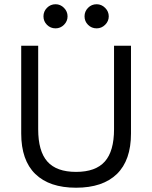

<svg xmlns="http://www.w3.org/2000/svg" viewBox="-20 -876 718 906"><path d="M598.1 -246.1Q598.1 -119.6 531.5 -54.9Q464.8 9.8 338.9 9.8Q213.4 9.8 146.7 -54.9Q80.1 -119.6 80.1 -246.1V-660.2H160.2V-266.1Q160.2 -162.6 203.4 -113.8Q246.6 -64.9 338.9 -64.9Q431.2 -64.9 474.6 -113.8Q518.1 -162.6 518.1 -266.1V-660.2H598.1ZM242.2 -856Q265.1 -856 282 -838.9Q298.8 -821.8 298.8 -798.8Q298.8 -775.9 282 -759Q265.1 -742.2 242.2 -742.2Q218.3 -742.2 201.7 -758.8Q185.1 -775.4 185.1 -798.8Q185.1 -822.3 201.7 -839.1Q218.3 -856 242.2 -856ZM436 -856Q459 -856 476.1 -838.9Q493.2 -821.8 493.2 -798.8Q493.2 -775.9 476.1 -759Q459 -742.2 436 -742.2Q412.1 -742.2 395.5 -758.8Q378.9 -775.4 378.9 -798.8Q378.9 -822.3 395.5 -839.1Q412.1 -856 436 -856Z"/></svg>

Font: Human Sans
Style: Regular
Weight: 400
Designer: Tim Radville
Foundry: Continuum
Version: Version 1.000;FEAKit 1.0